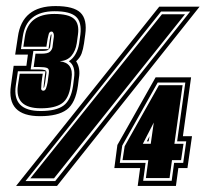

<svg xmlns="http://www.w3.org/2000/svg" viewBox="-20 -613 678 633"><path d="M112 -230Q1 -230 16 -331L25 -396H67L72 -433H30L39 -492Q53 -593 163 -593Q223 -593 245.5 -571Q268 -549 261 -499L257 -470Q254 -450 249 -436.5Q244 -423 231 -411Q246 -388 240 -355L237 -331Q229 -273 200 -251.5Q171 -230 112 -230ZM114 -247Q165 -247 189.5 -265Q214 -283 221 -331L224 -355Q230 -396 207 -411Q221 -420 229.5 -435.5Q238 -451 241 -470L245 -499Q250 -540 230.5 -558Q211 -576 160 -576Q67 -576 55 -492L49 -451H140L142 -466Q146 -500 149 -500Q151 -500 148 -481L145 -457Q143 -452 139 -449Q135 -445 117 -445H90L81 -384H108Q121 -384 127.5 -382Q134 -380 133 -372L129 -342Q126 -323 124 -323Q123 -323 127 -357L130 -378H39L32 -331Q20 -247 114 -247ZM115 -256Q28 -256 39 -331L45 -370H121L119 -357Q116 -336 116 -325Q114 -314 123 -314Q129 -314 132 -322.5Q135 -331 137 -342L141 -372Q143 -386 135 -389Q127 -392 110 -392H91L97 -436H116Q137 -436 144 -442Q151 -448 153 -457L156 -481Q157 -486 157.5 -491.5Q158 -497 157 -501Q155 -509 150 -509Q142 -509 140 -498Q137 -488 134 -466L133 -459H57L62 -492Q73 -567 159 -567Q206 -567 224 -551Q242 -535 237 -499L233 -470Q229 -445 215.5 -429Q202 -413 177 -411Q223 -406 216 -355L213 -331Q207 -288 184 -272Q161 -256 115 -256ZM33 0 505 -591H638L168 0ZM64 -16H162L607 -575H511ZM80 -25 514 -566H590L158 -25ZM434 0 442 -59H357L367 -135L493 -358H610L583 -164H613L598 -59H568L560 0ZM452 -17H546L554 -76H584L594 -147H564L591 -341H500L383 -133L375 -76H460ZM461 -26 469 -85H384L391 -131L504 -332H582L555 -139H585L577 -85H547L539 -26ZM451 -139H477L487 -209ZM464 -147 473 -164 470 -147Z"/></svg>

Font: Alumni Sans Collegiate One SC
Style: Italic
Weight: 400
Italic angle: -8°
Designer: Robert E. Leuschke
Foundry: Robert E. Leuschke
Version: Version 1.100